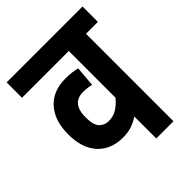

<svg xmlns="http://www.w3.org/2000/svg" viewBox="-181 -721 821 821"><g transform="rotate(-45 229.5 -311.0)"><path d="M459 -529H387V0H283V-133Q263 -119 239.5 -111Q216 -103 186 -103Q113 -103 71 -149Q29 -195 29 -278Q29 -362 71.5 -409Q114 -456 188 -456Q209 -456 227 -454Q245 -452 259 -448L251 -356Q228 -362 202 -362Q133 -362 133 -277Q133 -230 150.5 -213Q168 -196 192 -196Q221 -196 243.5 -210.5Q266 -225 283 -247V-529H0V-622H459Z"/></g></svg>

Font: Noto Sans Devanagari UI ExtraCondensed SemiBold
Style: Regular
Weight: 600
Width: 2
Designer: Jelle Bosma - Monotype Design Team
Foundry: Monotype Imaging Inc.
Version: Version 2.004; ttfautohint (v1.8.4.7-5d5b)